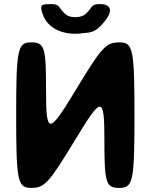

<svg xmlns="http://www.w3.org/2000/svg" viewBox="-20 -918 740 938"><path d="M348 -475C218 -260 205 -260 205 -475C205 -689 198 -711 132 -711C66 -711 59 -678 59 -356C59 -33 66 0 132 0C198 0 218 -22 348 -236C477 -450 490 -450 490 -236C490 -22 497 0 564 0C630 0 637 -33 637 -356C637 -678 630 -711 564 -711C497 -711 477 -689 348 -475ZM349 -834C327 -834 310 -839 298 -850C264 -881 275 -898 230 -898C185 -898 177 -895 183 -867C185 -858 188 -848 192 -840C215 -786 272 -753 349 -753C362 -753 374 -754 385 -756C416 -761 440 -751 489 -811C542 -875 513 -898 468 -898C422 -898 433 -882 399 -850C387 -840 370 -834 349 -834Z"/></svg>

Font: Asimov Print
Style: A
Weight: 500
Designer: Google
Version: Version 2.000980: 2014